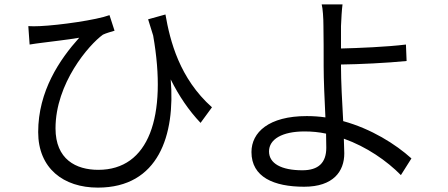

<svg xmlns="http://www.w3.org/2000/svg" viewBox="-20 -805 2040 875"><path d="M109 -686 115 -602C135 -605 152 -608 171 -610C207 -615 290 -624 341 -633C252 -534 154 -390 154 -203C154 -38 269 50 426 50C703 50 779 -190 758 -443C796 -367 840 -302 894 -245L946 -316C798 -448 755 -618 734 -739L655 -717L678 -643C743 -272 658 -31 428 -31C326 -31 233 -79 233 -220C233 -425 385 -601 449 -647C463 -654 489 -661 502 -665L479 -736C420 -714 251 -690 162 -686C144 -685 123 -685 109 -686Z M1466 -196 1467 -132C1467 -63 1431 -29 1358 -29C1262 -29 1206 -60 1206 -115C1206 -170 1265 -206 1368 -206C1401 -206 1434 -203 1466 -196ZM1541 -785H1446C1451 -767 1454 -722 1454 -686C1455 -643 1455 -561 1455 -502C1455 -443 1459 -351 1463 -270C1435 -274 1407 -276 1378 -276C1205 -276 1126 -202 1126 -112C1126 2 1228 46 1366 46C1499 46 1549 -24 1549 -106L1547 -173C1651 -136 1743 -72 1807 -7L1855 -83C1783 -148 1672 -218 1544 -253C1539 -340 1534 -437 1534 -502V-511C1616 -512 1744 -518 1833 -527L1830 -602C1740 -591 1613 -586 1534 -584V-686C1535 -716 1538 -764 1541 -785Z"/></svg>

Font: Noto Sans CJK SC
Style: Regular
Weight: 400
Designer: Ryoko NISHIZUKA 西塚涼子 (kana, bopomofo & ideographs); Paul D. Hunt (Latin, Greek & Cyrillic); Sandoll Communications 산돌커뮤니
Foundry: Adobe
Version: Version 2.004;hotconv 1.0.118;makeotfexe 2.5.65603